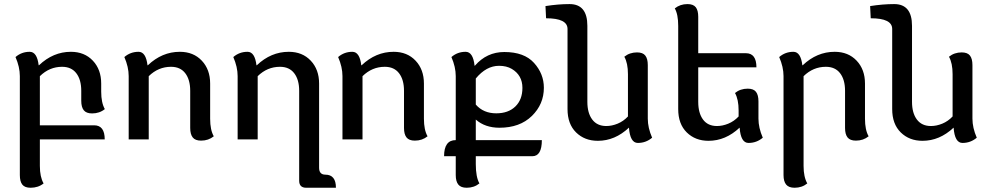

<svg xmlns="http://www.w3.org/2000/svg" viewBox="-20 -676 4803 931"><path d="M128.4 234.4Q100.1 234.4 88.1 219Q76.2 203.6 76.2 172.9V-307.1Q76.2 -351.1 55.2 -399.4Q84.5 -424.8 124 -424.8Q159.7 -424.8 167.5 -359.4H168.9Q237.8 -424.8 323.7 -424.8Q389.6 -424.8 430.2 -381.8Q470.7 -338.9 470.7 -271V-231.9Q470.7 -177.7 488.3 -147Q462.4 -126 426.8 -126Q398.4 -126 386.2 -141.4Q374 -156.7 374 -187.5V-235.8Q374 -289.6 350.1 -320.8Q326.2 -352.1 280.8 -352.1Q219.7 -352.1 173.3 -306.6V-68.4H436.5Q487.8 -68.4 487.8 0H173.3V128.4Q173.3 182.1 191.4 213.4Q165.5 234.4 128.4 234.4Z M955.1 5.9Q926.8 5.9 914.6 -9.5Q902.3 -24.9 902.3 -55.7V-235.8Q902.3 -289.6 878.4 -320.8Q854.5 -352.1 809.1 -352.1Q747.6 -352.1 701.2 -306.6V0H604V-307.1Q604 -351.1 583 -399.4Q612.3 -424.8 651.9 -424.8Q687.5 -424.8 695.3 -359.4H696.8Q765.6 -424.8 852.1 -424.8Q918 -424.8 958.5 -381.8Q999 -338.9 999 -271V-100.1Q999 -45.9 1016.6 -15.1Q990.7 5.9 955.1 5.9Z M1608.9 234.4H1464.8Q1430.7 234.4 1430.7 200.2V-235.8Q1430.7 -289.6 1406.7 -320.8Q1382.8 -352.1 1337.4 -352.1Q1275.9 -352.1 1229.5 -306.6V0H1132.3V-307.1Q1132.3 -351.1 1111.3 -399.4Q1140.6 -424.8 1180.2 -424.8Q1215.8 -424.8 1223.6 -359.4H1225.1Q1293.9 -424.8 1380.4 -424.8Q1446.3 -424.8 1486.8 -381.8Q1527.3 -338.9 1527.3 -271V137.2Q1527.3 170.9 1557.6 170.9Q1608.9 170.9 1608.9 234.4Z M1991.7 5.9Q1963.4 5.9 1951.2 -9.5Q1939 -24.9 1939 -55.7V-235.8Q1939 -289.6 1915 -320.8Q1891.1 -352.1 1845.7 -352.1Q1784.2 -352.1 1737.8 -306.6V0H1640.6V-307.1Q1640.6 -351.1 1619.6 -399.4Q1648.9 -424.8 1688.5 -424.8Q1724.1 -424.8 1731.9 -359.4H1733.4Q1802.2 -424.8 1888.7 -424.8Q1954.6 -424.8 1995.1 -381.8Q2035.6 -338.9 2035.6 -271V-100.1Q2035.6 -45.9 2053.2 -15.1Q2027.3 5.9 1991.7 5.9Z M2386.2 -126.5Q2444.8 -126.5 2479 -159.7Q2513.2 -192.9 2513.2 -250Q2513.2 -280.8 2500 -304Q2486.8 -327.1 2461.4 -342Q2436 -356.9 2399.9 -356.9Q2337.9 -356.9 2287.1 -295.4V-168.9Q2324.2 -126.5 2386.2 -126.5ZM2243.2 234.4Q2214.8 234.4 2202.4 219Q2189.9 203.6 2189.9 172.9V81.5H2133.3Q2133.3 3.4 2189.9 3.4V-307.1Q2189.9 -351.1 2168.9 -399.4Q2198.2 -424.8 2237.8 -424.8Q2273.9 -424.8 2281.2 -357.4H2282.7Q2340.3 -423.8 2425.3 -423.8Q2522 -423.8 2569.6 -370.8Q2617.2 -317.9 2617.2 -250.5Q2617.2 -170.4 2558.8 -113.5Q2500.5 -56.6 2401.9 -56.6Q2332 -56.6 2287.1 -96.2V3.4H2607.4Q2607.4 81.5 2561 81.5H2287.1V119.6Q2287.1 182.6 2304.7 213.4Q2278.8 234.4 2243.2 234.4Z M3072.8 17.1Q3035.2 17.1 3029.8 -57.1Q2961.9 6.8 2878.9 6.8Q2814.9 6.8 2773.4 -33.9Q2731.9 -74.7 2731.9 -147V-535.6Q2731.9 -587.4 2627.9 -587.4L2625 -646.5Q2686.5 -656.2 2741.7 -656.2Q2828.1 -656.2 2828.1 -550.8V-182.1Q2828.1 -127.9 2851.8 -96.4Q2875.5 -64.9 2919.9 -64.9Q2946.8 -64.9 2974.9 -76.4Q3002.9 -87.9 3024.9 -111.3V-315.9Q3024.9 -370.1 3007.3 -400.9Q3033.2 -421.9 3068.8 -421.9Q3097.2 -421.9 3109.1 -406.5Q3121.1 -391.1 3121.1 -360.4V-100.6Q3121.1 -56.6 3142.1 -8.3Q3112.3 17.1 3072.8 17.1Z M3609.4 17.1Q3571.8 17.1 3566.4 -57.1Q3498.5 6.8 3415.5 6.8Q3351.6 6.8 3310.1 -33.9Q3268.6 -74.7 3268.6 -147V-550.3Q3268.6 -606.4 3252 -635.3Q3277.8 -656.2 3313.5 -656.2Q3341.8 -656.2 3353.8 -640.9Q3365.7 -625.5 3365.7 -594.7V-418H3596.7Q3647.9 -418 3647.9 -349.6H3365.7V-182.1Q3365.7 -127.9 3388.9 -96.4Q3412.1 -64.9 3456.5 -64.9Q3483.4 -64.9 3511.5 -76.4Q3539.6 -87.9 3561.5 -111.3V-140.1Q3561.5 -194.3 3543.9 -225.1Q3569.8 -246.1 3605.5 -246.1Q3633.8 -246.1 3645.8 -230.7Q3657.7 -215.3 3657.7 -184.6V-100.6Q3657.7 -56.6 3678.7 -8.3Q3648.9 17.1 3609.4 17.1Z M3833 234.4Q3804.7 234.4 3792 219Q3779.3 203.6 3779.3 172.9V-307.1Q3779.3 -351.1 3758.3 -399.4Q3787.6 -424.8 3827.1 -424.8Q3862.8 -424.8 3870.6 -359.4H3872.1Q3940.9 -424.8 4027.3 -424.8Q4093.3 -424.8 4133.8 -381.8Q4174.3 -338.9 4174.3 -271V-100.1Q4174.3 -45.9 4191.9 -15.1Q4166 5.9 4130.4 5.9Q4102.1 5.9 4089.8 -9.5Q4077.6 -24.9 4077.6 -55.7V-235.8Q4077.6 -289.6 4053.7 -320.8Q4029.8 -352.1 3984.4 -352.1Q3922.9 -352.1 3876.5 -306.6V128.4Q3876.5 182.1 3894.5 213.4Q3868.7 234.4 3833 234.4Z M4647 17.1Q4609.4 17.1 4604 -57.1Q4536.1 6.8 4453.1 6.8Q4389.2 6.8 4347.7 -33.9Q4306.2 -74.7 4306.2 -147V-535.6Q4306.2 -587.4 4202.1 -587.4L4199.2 -646.5Q4260.7 -656.2 4315.9 -656.2Q4402.3 -656.2 4402.3 -550.8V-182.1Q4402.3 -127.9 4426 -96.4Q4449.7 -64.9 4494.1 -64.9Q4521 -64.9 4549.1 -76.4Q4577.1 -87.9 4599.1 -111.3V-315.9Q4599.1 -370.1 4581.5 -400.9Q4607.4 -421.9 4643.1 -421.9Q4671.4 -421.9 4683.3 -406.5Q4695.3 -391.1 4695.3 -360.4V-100.6Q4695.3 -56.6 4716.3 -8.3Q4686.5 17.1 4647 17.1Z"/></svg>

Font: Bainsley
Style: Regular
Weight: 400
Designer: Paul James MIller
Foundry: High-Logic / Made with FontCreator
Version: Version 1.411;March 28, 2021;FontCreator 13.0.0.2683 64-bit